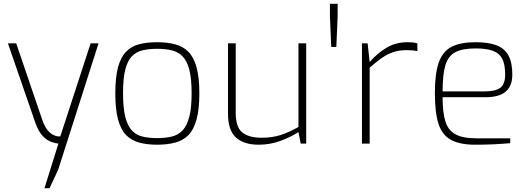

<svg xmlns="http://www.w3.org/2000/svg" viewBox="-20 -762 2805 1019"><path d="M216 237 290 0Q275 -1 252 -9Q229 -17 206 -41Q183 -65 166 -115L22 -532H66L205 -124Q218 -88 233.5 -70Q249 -52 264.5 -45Q280 -38 290 -38Q300 -38 300 -38L461 -532H503L289 138L243 237Z M814 6Q761 6 719.5 -5Q678 -16 649.5 -45Q621 -74 606.5 -128Q592 -182 592 -266Q592 -352 606.5 -405.5Q621 -459 649.5 -488Q678 -517 719.5 -527.5Q761 -538 814 -538Q867 -538 909 -527Q951 -516 979.5 -487.5Q1008 -459 1023 -405.5Q1038 -352 1038 -266Q1038 -181 1023 -127Q1008 -73 979.5 -44.5Q951 -16 909 -5Q867 6 814 6ZM814 -29Q857 -29 891 -37Q925 -45 948.5 -69.5Q972 -94 984.5 -141.5Q997 -189 997 -267Q997 -346 984.5 -393Q972 -440 948.5 -463.5Q925 -487 891 -495Q857 -503 814 -503Q771 -503 737 -495Q703 -487 680 -463.5Q657 -440 645 -393Q633 -346 633 -267Q633 -189 645 -141.5Q657 -94 680 -69.5Q703 -45 737 -37Q771 -29 814 -29Z M1353 6Q1275 6 1232.5 -32Q1190 -70 1190 -159V-532H1231V-165Q1231 -86 1266.5 -58.5Q1302 -31 1368 -31Q1425 -31 1469.5 -45.5Q1514 -60 1564 -88V-532H1605V0H1576L1564 -61Q1522 -34 1467.5 -14Q1413 6 1353 6Z M1738 -513 1731 -675V-742H1772V-675L1765 -513Z M1901 0V-532H1931L1942 -433Q1982 -479 2031 -508.5Q2080 -538 2143 -538Q2158 -538 2171 -536.5Q2184 -535 2195 -532V-491Q2184 -493 2170 -494.5Q2156 -496 2140 -496Q2099 -496 2067.5 -485.5Q2036 -475 2006 -454Q1976 -433 1942 -403V0Z M2501 6Q2420 6 2373 -20Q2326 -46 2307 -105.5Q2288 -165 2288 -268Q2288 -373 2309 -431.5Q2330 -490 2377.5 -514Q2425 -538 2504 -538Q2570 -538 2613 -522.5Q2656 -507 2677.5 -469.5Q2699 -432 2699 -366Q2699 -323 2682 -296.5Q2665 -270 2633.5 -258Q2602 -246 2558 -246H2329Q2329 -166 2343.5 -118.5Q2358 -71 2396.5 -49.5Q2435 -28 2508 -28H2688V-2Q2639 2 2596.5 4Q2554 6 2501 6ZM2329 -277H2556Q2609 -277 2635 -296Q2661 -315 2661 -366Q2661 -420 2645.5 -450Q2630 -480 2595.5 -492.5Q2561 -505 2504 -505Q2436 -505 2397.5 -485.5Q2359 -466 2344 -416.5Q2329 -367 2329 -277Z"/></svg>

Font: Exo Thin ExtraLight
Style: Regular
Weight: 250
Version: Version 2.000